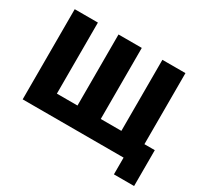

<svg xmlns="http://www.w3.org/2000/svg" viewBox="-165 -930 1366 1291"><g transform="rotate(30 517.5 -285.0)"><path d="M70 0H853.5V130H1010.2V-148.3H929.7V-700H750.7V-148.3H590.7V-700H410V-148.3H250V-700H70Z"/></g></svg>

Font: Golos Text VF
Style: Regular
Weight: 400
Designer: A.Korolkova, Vitaly Kuzmin
Foundry: ParaType Ltd
Version: Version 2.005